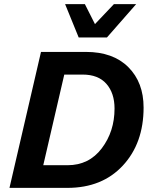

<svg xmlns="http://www.w3.org/2000/svg" viewBox="-20 -912 748 932"><path d="M362 -730 296 -892H392L441 -795L533 -892H641L499 -730ZM26 0 179 -660H397Q529 -660 603 -586Q677 -512 677 -390Q677 -217 576.5 -108.5Q476 0 307 0ZM190 -110H308Q412 -110 474 -192Q536 -274 536 -385Q536 -460 496.5 -505Q457 -550 381 -550H292Z"/></svg>

Font: Elaine Sans SemiBold
Style: Italic
Weight: 600
Italic angle: -13°
Designer: Wei Huang
Foundry: Wei Huang
Version: Version 2.001;December 24, 2019;FontCreator 12.0.0.2547 64-b